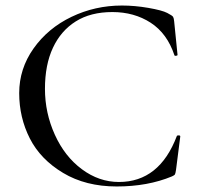

<svg xmlns="http://www.w3.org/2000/svg" viewBox="-20 -656 709 688"><path d="M406.2 -3.9Q551.3 -3.9 613.8 -168.9Q614.7 -170.9 620.4 -170.9Q626 -170.9 626 -167L610.8 -47.9Q608.9 -34.7 606.9 -31.2Q605 -27.8 596.2 -23.9Q509.3 12.2 398.2 12.2Q287.1 12.2 206.1 -36.4Q125 -85 86.9 -159.9Q48.8 -234.9 48.8 -322.3Q48.8 -409.7 100.3 -482.4Q151.9 -555.2 236.3 -595.7Q320.8 -636.2 417 -636.2Q462.9 -636.2 512 -627.7Q561 -619.1 579.3 -609.6Q597.7 -600.1 600.3 -595.5Q603 -590.8 604 -580.1L616.2 -459Q616.2 -457 611.1 -456.1Q606 -455.1 605 -458Q579.1 -536.1 520 -574.5Q460.9 -612.8 382.8 -612.8Q304.7 -612.8 251.5 -579.3Q198.2 -545.9 169.7 -484.9Q141.1 -423.8 141.1 -337.6Q141.1 -251.5 176.5 -173.3Q211.9 -95.2 273.4 -49.6Q335 -3.9 406.2 -3.9Z"/></svg>

Font: Cormorant-Medium
Style: Regular
Weight: 500
Designer: Christian Thalmann (Catharsis Fonts)
Version: Version 3.000